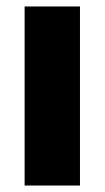

<svg xmlns="http://www.w3.org/2000/svg" viewBox="-20 -573 323 593"><path d="M227 0V-553H56V0Z"/></svg>

Font: Noto Sans Thai Looped Condensed Black
Style: Regular
Weight: 900
Width: 3
Designer: Sasikarn Vongin, Ben Mitchell
Foundry: The Fontpad Ltd
Version: Version 1.001